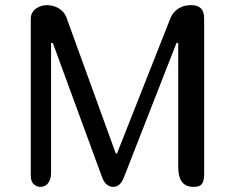

<svg xmlns="http://www.w3.org/2000/svg" viewBox="-20 -729 917 749"><path d="M735.4 0Q704.6 0 689.9 -19.3Q675.3 -38.6 675.3 -77.1V-561.5H668.5L463.4 -37.1Q449.2 0 421.4 0Q407.7 0 396.5 -9.3Q385.3 -18.6 378.4 -37.1L186 -561.5H179.2V-56.2Q179.2 -40 175.3 -29.3Q171.4 -18.6 165.5 -12Q159.7 -5.4 152.3 -2.7Q145 0 138.2 0Q123.5 0 111.8 -10.3Q100.1 -20.5 100.1 -44.9V-655.8Q100.1 -668.9 105.7 -679Q111.3 -689 120.4 -695.6Q129.4 -702.1 140.9 -705.6Q152.3 -709 164.1 -709Q173.3 -709 184.3 -706.5Q195.3 -704.1 205.8 -698.5Q216.3 -692.9 225.1 -683.6Q233.9 -674.3 239.3 -660.6L431.6 -130.4H436.5L644 -655.8Q649.9 -670.9 658.9 -680.9Q668 -690.9 678.7 -697.3Q689.5 -703.6 701.4 -706.3Q713.4 -709 725.1 -709Q751.5 -709 763.9 -696.3Q776.4 -683.6 776.4 -655.8V-50.3Q776.4 -22.5 767.6 -11.2Q758.8 0 735.4 0Z"/></svg>

Font: Marmelad
Style: Regular
Weight: 400
Designer: Manvel Shmavonyan
Foundry: Cyreal (www.cyreal.org)
Version: Version 1.000